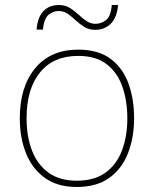

<svg xmlns="http://www.w3.org/2000/svg" viewBox="-20 -736 615 766"><path d="M515 -264Q515 -187 490.5 -124.5Q466 -62 415.5 -26Q365 10 286 10Q210 10 159.5 -26Q109 -62 84 -124Q59 -186 59 -264Q59 -390 120.5 -464Q182 -538 292 -538Q372 -538 421 -501.5Q470 -465 492.5 -403Q515 -341 515 -264ZM86 -264Q86 -191 108 -134.5Q130 -78 174.5 -46.5Q219 -15 286 -15Q356 -15 400.5 -47Q445 -79 466.5 -135.5Q488 -192 488 -264Q488 -333 468.5 -389.5Q449 -446 406 -479.5Q363 -513 292 -513Q193 -513 139.5 -447Q86 -381 86 -264ZM126 -618Q130 -668 153.5 -692Q177 -716 215 -716Q240 -716 258.5 -704.5Q277 -693 292.5 -678.5Q308 -664 324.5 -652.5Q341 -641 361 -641Q383 -641 402.5 -655.5Q422 -670 426 -716H451Q447 -667 422.5 -642Q398 -617 360 -617Q335 -617 316.5 -628.5Q298 -640 282.5 -654.5Q267 -669 251 -680.5Q235 -692 213 -692Q193 -692 174.5 -677.5Q156 -663 151 -618Z"/></svg>

Font: Noto Sans Cham Thin
Style: Regular
Weight: 250
Version: Version 2.002